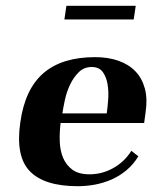

<svg xmlns="http://www.w3.org/2000/svg" viewBox="-20 -632 525 662"><path d="M308 -435Q353 -435 388.5 -422.5Q424 -410 447 -386Q470 -362 479.5 -326.5Q489 -291 482 -245L477 -208H189Q185 -177 186 -145Q187 -113 197.5 -88Q208 -63 229.5 -47Q251 -31 289 -31Q332 -31 370.5 -52.5Q409 -74 433 -112L457 -93Q440 -65 416 -45Q392 -25 364.5 -13Q337 -1 307.5 4.5Q278 10 248 10Q133 10 83 -41.5Q33 -93 50 -210Q66 -325 130 -380Q194 -435 308 -435ZM348 -241Q351 -261 353 -288.5Q355 -316 351 -341Q347 -366 334.5 -383.5Q322 -401 296 -401Q270 -401 252 -383.5Q234 -366 222 -341Q210 -316 204 -288.5Q198 -261 195 -241ZM202 -565 209 -612H448L441 -565Z"/></svg>

Font: Gamine
Style: Bold Italic
Weight: 700
Designer: Tapiwanashe Sebastian Garikayi
Version: Version 1.000